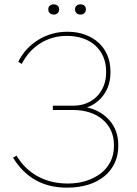

<svg xmlns="http://www.w3.org/2000/svg" viewBox="-20 -855 629 883"><path d="M288 8Q342 8 385.5 -5.5Q429 -19 460 -44.5Q491 -70 507.5 -105.5Q524 -141 524 -184V-188Q524 -255 484 -301Q444 -347 380 -361Q428 -378 458 -420.5Q488 -463 488 -522V-526Q488 -567 474 -600.5Q460 -634 434 -658Q408 -682 371.5 -695.5Q335 -709 290 -709Q217 -709 156.5 -672Q96 -635 64 -571L80 -561Q112 -623 166.5 -656.5Q221 -690 287 -690Q328 -690 361.5 -678.5Q395 -667 418.5 -645.5Q442 -624 455 -594Q468 -564 468 -527V-521Q468 -487 456.5 -459Q445 -431 425 -411Q405 -391 377.5 -380Q350 -369 318 -369H223V-349H319Q358 -349 392 -338Q426 -327 451 -306Q476 -285 490 -255.5Q504 -226 504 -189V-183Q504 -144 488.5 -112.5Q473 -81 444.5 -58.5Q416 -36 377 -23.5Q338 -11 291 -11Q215 -11 154.5 -43.5Q94 -76 56 -139L40 -130Q82 -61 144 -26.5Q206 8 288 8ZM227 -788Q238 -788 245 -794.5Q252 -801 252 -812Q252 -823 245 -829Q238 -835 227 -835Q216 -835 209 -829Q202 -823 202 -812Q202 -801 209 -794.5Q216 -788 227 -788ZM350 -788Q361 -788 368 -794.5Q375 -801 375 -812Q375 -823 368 -829Q361 -835 350 -835Q339 -835 332 -829Q325 -823 325 -812Q325 -801 332 -794.5Q339 -788 350 -788Z"/></svg>

Font: Fixel Variable
Style: Regular
Weight: 100
Width: 3
Designer: AlfaBravo + MacPaw
Foundry: Kyrylo Tkachov, Marchela Mozhyna, Serhii Makarenko, Maria Weinstein, Zakhar Kryvoshyya
Version: Version 1.211